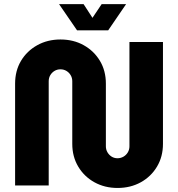

<svg xmlns="http://www.w3.org/2000/svg" viewBox="-20 -905 870 937"><path d="M553.7 12.3Q491 12.3 440.8 -15.5Q390.7 -43.3 361.7 -92Q332.7 -140.7 332.7 -203V-508.7Q332.7 -525 324.8 -538.2Q317 -551.3 304 -559Q291 -566.7 275 -566.7Q259 -566.7 246.2 -559Q233.3 -551.3 225.5 -538.2Q217.7 -525 217.7 -508.7V0H53.7V-496.7Q53.7 -559.7 82.5 -608Q111.3 -656.3 161.7 -684.3Q212 -712.3 275 -712.3Q338.7 -712.3 388.7 -684.3Q438.7 -656.3 467.7 -608Q496.7 -559.7 496.7 -496.7V-191Q496.7 -174.7 504.7 -161.3Q512.7 -148 525.3 -140.3Q538 -132.7 553.3 -132.7Q569 -132.7 582.3 -140.3Q595.7 -148 603.7 -161.3Q611.7 -174.7 611.7 -191V-700H775.3V-203Q775.3 -140.7 746.3 -92Q717.3 -43.3 667.2 -15.5Q617 12.3 553.7 12.3ZM356 -757 268.3 -884.7H388L431.3 -818L476 -884.7H595.3L508 -757Z"/></svg>

Font: MuseoModerno Thin
Style: Regular
Weight: 100
Designer: Pablo Cosgaya, Héctor Gatti, Marcela Romero, and the Authors of The MuseoModerno Project.
Foundry: Omnibus-Type Team
Version: Version 1.003